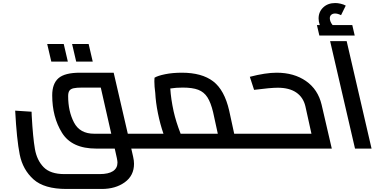

<svg xmlns="http://www.w3.org/2000/svg" viewBox="-20 -979 2502 1265"><path d="M972 -18Q972 0 959 0H845L826 -83L857 53Q863 79 863 100Q863 178 802 222Q741 266 650 266H418Q271 266 200.5 202.5Q130 139 110 39.5Q90 -60 80 -250L188 -243L189 -216Q197 -72 210 2.5Q223 77 267.5 122.5Q312 168 404 168H636Q695 168 724.5 148.5Q754 129 754 92Q754 83 750 63L736 0H614Q453 0 388.5 -104Q324 -208 324 -351Q324 -428 365.5 -464Q407 -500 507 -500H729L822 -98H936Q952 -98 962 -67Q972 -36 972 -18ZM713 -98 644 -402H522Q484 -402 464.5 -397.5Q445 -393 437 -381Q429 -369 429 -346Q429 -246 467.5 -172Q506 -98 600 -98ZM291 -689H400L427 -573H318ZM455 -689H564L591 -573H482Z M1676 -18Q1676 0 1662 0H1544H1543H958Q942 -1 932.5 -31.5Q923 -62 923 -80Q923 -97 935 -98H1057Q1035 -161 1020.5 -233Q1006 -305 1003 -366Q997 -410 997 -443Q997 -460 998 -467Q1019 -480 1068 -490Q1117 -500 1178 -500Q1310 -500 1384.5 -443Q1459 -386 1490 -250L1523 -98H1639Q1655 -98 1665.5 -67Q1676 -36 1676 -18ZM1415 -98 1384 -240Q1369 -303 1346.5 -338Q1324 -373 1286 -387.5Q1248 -402 1184 -402Q1140 -402 1102 -396Q1106 -328 1124 -245Q1139 -178 1170 -98Z M2166 0H1662Q1646 0 1636 -30.5Q1626 -61 1626 -80Q1626 -98 1639 -98H2032L1992 -279Q1978 -338 1932 -369.5Q1886 -401 1810 -401Q1763 -401 1654 -387L1626 -473Q1730 -500 1803 -500Q1917 -500 1996 -445Q2075 -390 2099 -289Z M2155 -708H2264L2428 0H2319ZM2317 -745H2084L2068 -814H2087Q2079 -838 2079 -857Q2079 -901 2109.5 -930Q2140 -959 2189 -959Q2205 -959 2224.5 -954.5Q2244 -950 2258 -942L2227 -879Q2205 -890 2188 -890Q2172 -890 2162.5 -881.5Q2153 -873 2153 -859Q2153 -837 2171 -814H2301Z"/></svg>

Font: Cairo SemiBold
Style: Italic
Weight: 600
Italic angle: -13°
Designer: Mohamed Gaber, Accademia di Belle Arti di Urbino and others
Foundry: Kief Type Foundry, Accademia di Belle Arti di Urbino and others
Version: Version 3.011